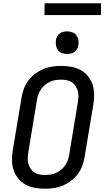

<svg xmlns="http://www.w3.org/2000/svg" viewBox="-20 -1146 640 1174"><path d="M255 8Q223 8 192.5 2.5Q162 -3 136.5 -17Q111 -31 92 -54Q73 -77 63.5 -105Q54 -133 53.5 -164.5Q53 -196 58 -227L112 -550Q116 -577 126 -603.5Q136 -630 153.5 -653.5Q171 -677 195 -695Q219 -713 245 -724Q271 -735 299 -739Q327 -743 354 -743Q386 -743 416.5 -737.5Q447 -732 472.5 -718Q498 -704 517 -681Q536 -658 545.5 -630Q555 -602 555.5 -570.5Q556 -539 551 -508L497 -185Q493 -158 483 -131.5Q473 -105 455.5 -81.5Q438 -58 414 -40Q390 -22 364 -11Q338 0 310 4Q282 8 255 8ZM255 -76Q271 -76 288.5 -78.5Q306 -81 322.5 -88.5Q339 -96 353 -107.5Q367 -119 377.5 -134Q388 -149 394 -165.5Q400 -182 403 -199L456 -521Q459 -539 459.5 -556.5Q460 -574 455.5 -590Q451 -606 442 -620Q433 -634 419.5 -643Q406 -652 389 -655.5Q372 -659 354 -659Q338 -659 320.5 -656.5Q303 -654 286.5 -646.5Q270 -639 256 -627.5Q242 -616 231.5 -601Q221 -586 215 -569.5Q209 -553 206 -536L153 -214Q150 -196 149.5 -178.5Q149 -161 153.5 -145Q158 -129 167 -115Q176 -101 189.5 -92Q203 -83 220 -79.5Q237 -76 255 -76ZM390 -816Q374 -816 358.5 -821.5Q343 -827 334 -839.5Q325 -852 322.5 -868.5Q320 -885 322 -902Q324 -913 330 -924Q336 -935 346 -942Q356 -949 367.5 -951.5Q379 -954 391 -954Q407 -954 422.5 -948.5Q438 -943 447 -930.5Q456 -918 459 -901.5Q462 -885 459 -868Q457 -857 451 -846Q445 -835 435 -828Q425 -821 413.5 -818.5Q402 -816 390 -816ZM252 -1054 253 -1126H598L597 -1054Z"/></svg>

Font: Iosevka Aile Medium
Style: Italic
Weight: 500
Italic angle: -9°
Designer: Belleve Invis
Foundry: Belleve Invis
Version: Version 31.1.0; ttfautohint (v1.8.4)